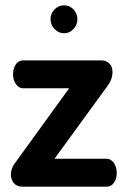

<svg xmlns="http://www.w3.org/2000/svg" viewBox="-20 -702 477 722"><path d="M419 -52Q419 -30 408.5 -15Q398 0 381 0H65Q43 0 32 -13.5Q21 -27 21 -46Q21 -72 43 -98L240 -370H67Q51 -370 40 -385.5Q29 -401 29 -423Q29 -445 39.5 -460Q50 -475 67 -475H361Q379 -475 391 -463.5Q403 -452 403 -431Q403 -403 383 -377L185 -105H381Q397 -105 408 -89.5Q419 -74 419 -52ZM271 -630Q271 -609 256.5 -593Q242 -577 221 -577Q200 -577 185 -593Q170 -609 170 -630Q170 -651 185 -666.5Q200 -682 221 -682Q242 -682 256.5 -666.5Q271 -651 271 -630Z"/></svg>

Font: Dosis
Style: Regular
Weight: 400
Designer: Edgar Tolentino, Pablo Impallari, Igino Marini
Foundry: Edgar Tolentino, Pablo Impallari, Igino Marini
Version: Version 1.007;Glyphs 3.1.1 (3134)